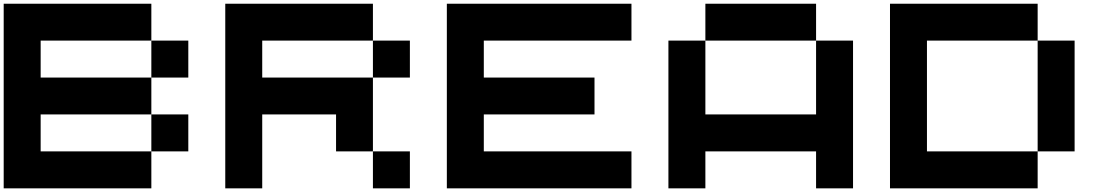

<svg xmlns="http://www.w3.org/2000/svg" viewBox="-20 -820 6041 1040"><path d="M1000 0H799.8V-200.2H1000ZM200.2 -399.9H799.8V-200.2H200.2V0H799.8V200.2H0V-799.8H799.8V-600.1H200.2ZM1000 -399.9H799.8V-600.1H1000Z M2000 -600.1H2200.2V-399.9H2000ZM2200.2 200.2H2000V0H2200.2ZM1800.3 -200.2H1400.4V200.2H1200.2V-799.8H2000V-600.1H1400.4V-399.9H2000V0H1800.3Z M3400.4 -600.1H2600.6V-399.9H3200.2V-200.2H2600.6V0H3400.4V200.2H2400.4V-799.8H3400.4Z M4400.4 -799.8V-600.1H3800.8V-799.8ZM4400.4 -600.1H4600.6V200.2H4400.4V0H3800.8V200.2H3600.6V-600.1H3800.8V-200.2H4400.4Z M5001 -600.1V0H5600.6V200.2H4800.8V-799.8H5600.6V-600.1ZM5600.6 -600.1H5800.8V0H5600.6Z"/></svg>

Font: QuinqueFive
Style: Regular
Weight: 400
Monospace: yes
Designer: GGBotNet
Foundry: GGBotNet
Version: 1.1